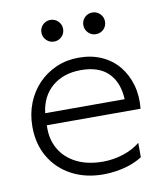

<svg xmlns="http://www.w3.org/2000/svg" viewBox="-79 -741 708 821"><g transform="rotate(-10 275.0 -330.0)"><path d="M305 15Q227 15 167.2 -16.8Q107.5 -48.5 73.8 -105.5Q40 -162.5 40 -238Q40 -293 58.5 -340Q77 -387 110.5 -421.8Q144 -456.5 188.8 -475.8Q233.5 -495 286 -495Q341.5 -495 385.2 -475.2Q429 -455.5 458.2 -420Q487.5 -384.5 501 -337Q514.5 -289.5 509 -234H102Q99 -175.5 123.8 -131.8Q148.5 -88 196.8 -63.5Q245 -39 312 -39Q356.5 -39 399.5 -52.8Q442.5 -66.5 474 -92V-29.5Q449.5 -14 421.2 -4.2Q393 5.5 363.5 10.2Q334 15 305 15ZM104 -286H449Q445.5 -359.5 404.8 -400.2Q364 -441 286 -441Q210.5 -441 161.8 -400.2Q113 -359.5 104 -286ZM195 -581Q175.5 -581 161.8 -594.8Q148 -608.5 148 -628Q148 -641 154.2 -651.8Q160.5 -662.5 171.2 -668.8Q182 -675 195 -675Q214.5 -675 228.2 -661.2Q242 -647.5 242 -628Q242 -615 235.8 -604.2Q229.5 -593.5 218.8 -587.2Q208 -581 195 -581ZM377 -581Q357.5 -581 343.8 -594.8Q330 -608.5 330 -628Q330 -641 336.2 -651.8Q342.5 -662.5 353.2 -668.8Q364 -675 377 -675Q396.5 -675 410.2 -661.2Q424 -647.5 424 -628Q424 -615 417.8 -604.2Q411.5 -593.5 400.8 -587.2Q390 -581 377 -581Z"/></g></svg>

Font: Geologica-Sharp
Style: Regular
Weight: 100
Designer: Sindre Bremnes, Frode Helland
Foundry: Monokrom Skriftforlag AS
Version: Version 1.010;gftools[0.9.28]